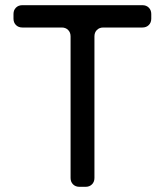

<svg xmlns="http://www.w3.org/2000/svg" viewBox="-20 -720 636 740"><path d="M252 -34V-580Q252 -595 242.5 -604.5Q233 -614 218 -614H66Q51 -614 41.5 -623.5Q32 -633 32 -648V-666Q32 -681 41.5 -690.5Q51 -700 66 -700H529Q544 -700 553.5 -690.5Q563 -681 563 -666V-648Q563 -633 553.5 -623.5Q544 -614 529 -614H378Q363 -614 353.5 -604.5Q344 -595 344 -580V-34Q344 -19 334.5 -9.5Q325 0 310 0H286Q271 0 261.5 -9.5Q252 -19 252 -34Z"/></svg>

Font: Higure Gothic Medium
Style: Regular
Weight: 500
Designer: Yoshimichi Ohira
Foundry: Positype
Version: Version 1.000